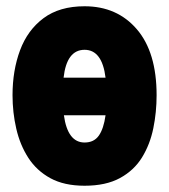

<svg xmlns="http://www.w3.org/2000/svg" viewBox="-20 -583 540 613"><path d="M250 10Q185 10 141 -14Q97 -38 70.5 -79Q44 -120 32 -172Q20 -224 20 -279Q20 -358 44 -422.5Q68 -487 119 -525Q170 -563 250 -563Q354 -563 417 -489.5Q480 -416 480 -279Q480 -225 469.5 -173.5Q459 -122 433.5 -80.5Q408 -39 363 -14.5Q318 10 250 10ZM250 -424Q193 -424 183 -335H317Q306 -424 250 -424ZM250 -128Q280 -128 295.5 -150Q311 -172 317 -215H184Q196 -128 250 -128Z"/></svg>

Font: Noto Sans Mono ExtraCondensed Black
Style: Regular
Weight: 900
Width: 2
Designer: Monotype Design Team
Foundry: Monotype Imaging Inc.
Version: Version 2.014